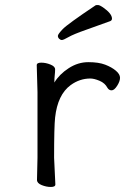

<svg xmlns="http://www.w3.org/2000/svg" viewBox="-20 -733 540 763"><path d="M200 0Q200 10 182 10Q164 10 145.5 2.5Q127 -5 127 -18L129 -106V-367L126 -474Q126 -484 144 -484Q162 -484 180.5 -476.5Q199 -469 199 -457.5Q199 -446 197.5 -434Q196 -422 196 -405Q216 -438 253 -462Q290 -486 331 -486Q372 -486 398 -476Q424 -466 440.5 -452Q457 -438 457 -424Q457 -410 445.5 -392Q434 -374 423.5 -374Q413 -374 407 -384Q397 -403 375.5 -412Q354 -421 339 -421Q297 -421 261 -395Q209 -357 199 -266Q195 -230 195 -106ZM418 -649Q369 -631 320.5 -614Q272 -597 252 -585.5Q232 -574 226 -574Q220 -574 215 -579Q210 -584 210 -590.5Q210 -597 229 -617Q248 -637 360 -712Q362 -713 369 -713Q376 -713 389 -704Q425 -679 425 -659Q425 -652 418 -649Z"/></svg>

Font: LXGW WenKai Mono Lite
Style: Regular
Weight: 400
Monospace: yes
Designer: LXGW / Fontworks Inc.
Foundry: LXGW / Fontworks Inc.
Version: Version 1.520; June 14, 2025